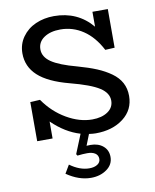

<svg xmlns="http://www.w3.org/2000/svg" viewBox="-101 -777 902 1116"><g transform="rotate(-10 349.5 -218.5)"><path d="M417 13.2Q399.9 13.2 377 9.8L351.1 75.2Q353.5 75.2 361.3 74.7Q369.1 74.2 374 74.2Q419.9 74.2 448.5 98.4Q477.1 122.6 477.1 163.1Q477.1 208 438.2 235.6Q399.4 263.2 345.2 263.2Q273.9 263.2 202.1 213.9L231 165Q288.6 207 345.2 207Q374.5 207 392.8 195.1Q411.1 183.1 411.1 163.1Q411.1 141.1 394 129.6Q377 118.2 347.2 118.2Q323.2 118.2 289.1 122.1L283.2 112.8L329.1 0Q241.2 -25.9 164.1 -101.1V-1H73.2V-231.9L130.9 -234.9Q184.1 -158.2 260.3 -114Q336.4 -69.8 411.1 -69.8Q467.3 -69.8 502.7 -93.8Q538.1 -117.7 538.1 -159.2Q538.1 -204.1 488 -236.3Q438 -268.6 317.9 -299.8Q193.4 -332.5 135.3 -386.2Q77.1 -439.9 77.1 -518.1Q77.1 -572.3 107.2 -614.5Q137.2 -656.7 186.5 -678.5Q235.8 -700.2 294.9 -700.2Q434.1 -700.2 520 -598.1V-686H610.8V-458L555.2 -455.1Q513.2 -535.6 452.1 -576.4Q391.1 -617.2 317.9 -617.2Q258.8 -617.2 221.4 -591.8Q184.1 -566.4 184.1 -522.9Q184.1 -478.5 229.5 -447.3Q274.9 -416 378.9 -388.2Q443.4 -370.1 489.3 -351.1Q535.2 -332 571.8 -305.9Q608.4 -279.8 626.7 -245.6Q645 -211.4 645 -168Q645 -85.9 580.6 -36.4Q516.1 13.2 417 13.2Z"/></g></svg>

Font: BioRhyme
Style: Regular
Weight: 400
Designer: Aoife Mooney
Foundry: Aoife Mooney Type
Version: Version 1.500;PS 001.500;hotconv 1.0.88;makeotf.lib2.5.64775